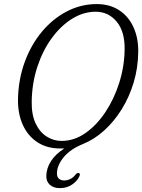

<svg xmlns="http://www.w3.org/2000/svg" viewBox="-20 -732 716 966"><path d="M467 -711.5Q531.5 -711.5 578.8 -681Q626 -650.5 651.2 -596Q676.5 -541.5 675.5 -469.5Q674.5 -390 652.5 -316.8Q630.5 -243.5 592.2 -182Q554 -120.5 504.2 -75.5Q454.5 -30.5 397.5 -7.5Q333.5 18.5 300.2 59.2Q267 100 266.5 139.5Q266 158 276.2 167Q286.5 176 303 176Q317.5 176 332.5 169.2Q347.5 162.5 359.5 147Q368 137 375.5 138Q379 138.5 381.2 142.8Q383.5 147 379 155.5Q370.5 177 343.8 195.8Q317 214.5 282 214.5Q249 214.5 230.8 197.8Q212.5 181 213 153.5Q213.5 115 236.2 79.2Q259 43.5 303.5 15Q297.5 15 292.5 15Q287.5 15 282.5 15Q216 15 168 -16.5Q120 -48 94.8 -103.8Q69.5 -159.5 70.5 -232.5Q72.5 -332.5 104.2 -419.5Q136 -506.5 190.5 -572Q245 -637.5 316 -674.5Q387 -711.5 467 -711.5ZM139.5 -221Q138.5 -155 159.2 -111Q180 -67 214.8 -45Q249.5 -23 290 -23Q353 -23 409.5 -62.2Q466 -101.5 510 -167.5Q554 -233.5 579.8 -315Q605.5 -396.5 607 -480.5Q609 -572.5 567.2 -622.8Q525.5 -673 461.5 -673Q400 -673 343 -637.8Q286 -602.5 240.5 -540.2Q195 -478 168 -396.2Q141 -314.5 139.5 -221Z"/></svg>

Font: Fraunces 144pt S100 Light
Style: Italic
Weight: 300
Italic angle: -16°
Version: Version 1.000; ttfautohint (v1.8.3)